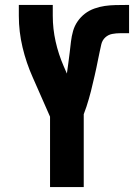

<svg xmlns="http://www.w3.org/2000/svg" viewBox="-20 -755 541 775"><path d="M182 0V-284L112 -443Q86 -501 71 -564Q56 -627 56 -691V-735H193V-691Q193 -639 204.5 -587.5Q216 -536 237 -488L250 -458Q253 -480 256 -501.5Q259 -523 261.5 -544.5Q264 -566 266.5 -587.5Q269 -609 275 -630Q281 -651 293.5 -669Q306 -687 323 -700Q340 -713 361 -720.5Q382 -728 403 -731Q424 -734 446 -734.5Q468 -735 489 -735H501V-621H466Q449 -621 433 -618Q417 -615 405 -604Q393 -593 389 -576.5Q385 -560 382 -544.5Q379 -529 375.5 -513Q372 -497 369 -481Q366 -465 362 -449.5Q358 -434 354.5 -418Q351 -402 347 -386.5Q343 -371 338.5 -355.5Q334 -340 329 -324.5Q324 -309 318 -294V0Z"/></svg>

Font: Iosevka Curly Heavy
Style: Regular
Weight: 900
Monospace: yes
Designer: Belleve Invis
Foundry: Belleve Invis
Version: Version 22.1.2; ttfautohint (v1.8.4)